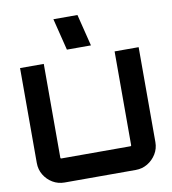

<svg xmlns="http://www.w3.org/2000/svg" viewBox="-101 -1061 1031 1148"><g transform="rotate(-10 414.0 -486.5)"><path d="M198 0Q158 0 125.5 -19.5Q93 -39 73.5 -71.5Q54 -104 54 -144V-720H198V-151Q198 -148 199.5 -146.5Q201 -145 204 -145H622Q625 -145 626.5 -146.5Q628 -148 628 -151V-720H774V-144Q774 -104 754 -71.5Q734 -39 701.5 -19.5Q669 0 630 0H198ZM349 -780 301 -973H447L495 -780Z"/></g></svg>

Font: Orbitron ExtraBold
Style: Regular
Weight: 800
Designer: Matt McInerney
Foundry: The League of Moveable Type
Version: Version 2.001